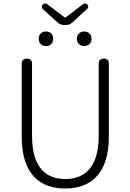

<svg xmlns="http://www.w3.org/2000/svg" viewBox="-20 -1064 745 1097"><path d="M104 -506V-284C104 -55 221 13 352 13C483 13 602 -55 602 -284V-506V-700C602 -719 592 -729 573 -729C554 -729 544 -719 544 -700V-288C544 -98 455 -41 352 -41C251 -41 163 -98 163 -288V-700C163 -719 153 -729 134 -729C115 -729 104 -719 104 -700ZM434 -973 478 -1013C486 -1021 487 -1030 479 -1038C472 -1046 462 -1046 454 -1040L355 -964H350L250 -1040C241 -1047 233 -1045 225 -1038C216 -1029 216 -1021 225 -1012L268 -973L310 -935C320 -926 334 -921 347 -921H356C370 -921 384 -926 394 -936ZM272 -873C265 -880 255 -884 242 -884C218 -884 201 -868 201 -842C201 -817 218 -801 242 -801C255 -801 265 -805 272 -812C280 -819 284 -830 284 -842C284 -855 280 -866 272 -873ZM491 -873C484 -880 473 -884 461 -884C438 -884 419 -868 419 -842C419 -817 438 -801 461 -801C473 -801 484 -805 491 -812C499 -819 503 -830 503 -842C503 -855 499 -866 491 -873Z"/></svg>

Font: GenSenRounded2 TW L
Style: Regular
Weight: 300
Version: Version 2.100;PS 2.1;hotconv 16.6.51;makeotf.lib2.5.65220 DE